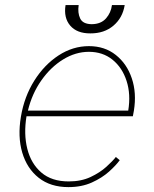

<svg xmlns="http://www.w3.org/2000/svg" viewBox="-20 -739 617 770"><path d="M254.3 11.4Q182.5 11.4 135.3 -25.9Q88.1 -63.2 69.2 -127.1Q50.4 -191.1 63.9 -271.3Q77.4 -351.6 117.5 -415.5Q157.7 -479.4 214.8 -516.7Q272 -554 336.6 -554Q399.9 -554 444.4 -518.6Q489 -483.3 508.7 -424.5Q528.4 -365.8 517 -295.5L512.8 -272.7H86.3Q74.6 -201.7 89.5 -142.2Q104.4 -82.7 145.8 -47.1Q187.1 -11.4 255.7 -11.4Q305.4 -11.4 343.2 -29.1Q381 -46.9 406.4 -70Q431.8 -93 444.6 -109.4L460.2 -96.6Q445.3 -76 417.3 -50.8Q389.2 -25.6 348.4 -7.1Q307.5 11.4 254.3 11.4ZM92 -295.5H494.3Q505 -360.8 487.7 -414.2Q470.5 -467.7 431.3 -499.5Q392 -531.2 336.6 -531.2Q283 -531.2 233.1 -500.5Q183.2 -469.8 145.8 -416.5Q108.3 -363.3 92 -295.5ZM429 -718.7H480.1Q471.9 -667.6 435 -636.2Q398.1 -604.8 342.3 -605.1Q288.7 -604.8 261.7 -636.2Q234.7 -667.6 242.9 -718.7H295.5Q290.8 -687.5 301.5 -665Q312.1 -642.4 348 -642Q384.9 -642.4 405 -665.1Q425.1 -687.9 429 -718.7Z"/></svg>

Font: Inter UI Thin
Style: Italic
Weight: 100
Italic angle: -9.39999°
Designer: Rasmus Andersson
Foundry: rsms
Version: 3.2;8d6f07862